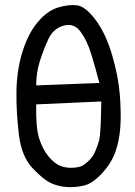

<svg xmlns="http://www.w3.org/2000/svg" viewBox="-20 -757 540 769"><path d="M249 -7.8Q214.8 -9.8 184.6 -23.4Q154.3 -37.1 110.4 -83.5Q66.4 -129.9 55.7 -217.8Q44.9 -305.7 45.9 -389.6Q46.9 -473.6 69.3 -547.4Q91.8 -621.1 130.4 -667.5Q168.9 -713.9 212.9 -727.1Q256.8 -740.2 290 -735.4Q323.2 -730.5 363.3 -676.8Q403.3 -623 428.7 -537.6Q454.1 -452.1 460 -376.5Q465.8 -300.8 461.9 -247.6Q458 -194.3 442.4 -149.4Q426.8 -104.5 389.6 -64Q352.5 -23.4 319.3 -14.6Q286.1 -5.9 249 -7.8ZM315.4 -96.7Q346.7 -118.2 359.4 -146.5Q372.1 -174.8 377.9 -199.2Q383.8 -223.6 385.7 -350.6L125 -338.9Q123 -247.1 136.7 -203.1Q150.4 -159.2 174.8 -129.9Q199.2 -100.6 223.6 -91.8Q248 -83 276.9 -85.4Q305.7 -87.9 315.4 -96.7ZM377.9 -424.8Q362.3 -485.4 345.7 -539.6Q329.1 -593.8 302.7 -629.9Q276.4 -666 234.9 -654.3Q193.4 -642.6 173.8 -600.6Q154.3 -558.6 139.6 -512.2Q125 -465.8 125 -415Z"/></svg>

Font: NaikaiFont
Style: Regular
Weight: 400
Version: Version 1.67